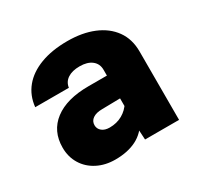

<svg xmlns="http://www.w3.org/2000/svg" viewBox="-130 -723 910 885"><g transform="rotate(-30 325.0 -280.0)"><path d="M410 0 405 -87V-374Q405 -406 381.5 -424.5Q358 -443 317 -443Q277 -443 253 -427Q229 -411 225 -382H46Q52 -441 87 -483.5Q122 -526 183 -549Q244 -572 326 -572Q405 -572 464.5 -547.5Q524 -523 557.5 -476.5Q591 -430 591 -364V0ZM246 12Q193 12 151 -9.5Q109 -31 85.5 -69.5Q62 -108 62 -157Q62 -245 126.5 -294Q191 -343 307 -343H421L420 -222L309 -220Q277 -220 259 -207.5Q241 -195 241 -173Q241 -154 256 -141.5Q271 -129 297 -129Q335 -129 365 -146Q395 -163 413 -193L431 -84Q405 -35 358.5 -11.5Q312 12 246 12Z"/></g></svg>

Font: Azeret Mono Thin ExtraBold
Style: Regular
Weight: 800
Version: Version 1.002